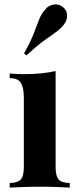

<svg xmlns="http://www.w3.org/2000/svg" viewBox="-20 -850 355 870"><path d="M232 -528V-93Q232 -51 246.5 -36Q261 -21 296 -21V0Q278 -1 240 -2.5Q202 -4 163 -4Q124 -4 84 -2.5Q44 -1 24 0V-21Q59 -21 73.5 -36Q88 -51 88 -93V-408Q88 -453 74.5 -474.5Q61 -496 24 -496V-517Q56 -514 86 -514Q128 -514 164.5 -517.5Q201 -521 232 -528ZM266 -817Q283 -804 284 -781Q285 -758 269 -738Q253 -718 230 -702Q207 -686 175.5 -663Q144 -640 100 -599L89 -608Q119 -662 133 -698.5Q147 -735 157 -761Q167 -787 184 -806Q199 -826 223.5 -829.5Q248 -833 266 -817Z"/></svg>

Font: Playfair Display
Style: Bold
Weight: 700
Designer: Claus Eggers Sørensen
Foundry: Claus Eggers Sørensen
Version: Version 1.203